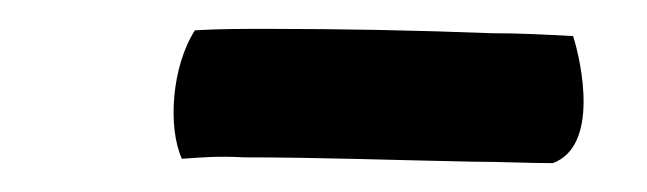

<svg xmlns="http://www.w3.org/2000/svg" viewBox="-20 -360 448 133"><path d="M115 -339C99 -314 96 -272 106 -250C120 -251 131 -252 149 -251C201 -251 256 -249 307 -248C327 -248 345 -247 363 -247C395 -259 383 -316 377 -335C358 -336 341 -337 320 -337C269 -339 217 -340 166 -340C145 -340 132 -340 115 -339Z"/></svg>

Font: Hussar Pisanka
Style: Kur
Weight: 400
Designer: Robert Jablonski
Foundry: Cannot Into Space Fonts
Version: Version 1.070